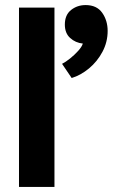

<svg xmlns="http://www.w3.org/2000/svg" viewBox="-20 -738 445 758"><path d="M55 0V-708H195V0ZM263 -430 225 -486Q239 -493 256.5 -507Q274 -521 288.5 -537Q303 -553 307 -566Q278 -569 257 -588Q236 -607 236 -641Q236 -679 260.5 -698.5Q285 -718 318 -718Q362 -718 383.5 -687.5Q405 -657 405 -616Q405 -572 384.5 -533.5Q364 -495 331.5 -468Q299 -441 263 -430Z"/></svg>

Font: Onest
Style: Bold
Weight: 700
Designer: Dmitri Voloshin, Andrey Kudryavtsev
Foundry: Dmitri Voloshin, Andrey Kudryavtsev
Version: Version 1.000;gftools[0.9.33]